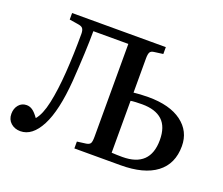

<svg xmlns="http://www.w3.org/2000/svg" viewBox="-119 -887 1252 1078"><g transform="rotate(20 507.5 -348.5)"><path d="M93 13Q59 13 36 -7.5Q13 -28 13 -62Q13 -94 31 -115.5Q49 -137 78 -137Q97 -137 113.5 -125.5Q130 -114 150 -86Q180 -120 197 -199Q214 -278 221.5 -386.5Q229 -495 229 -618Q229 -639 221.5 -649.5Q214 -660 190 -663L140 -671V-710H700V-669L648 -662Q629 -660 623 -649Q617 -638 617 -612V-408Q630 -410 656 -411.5Q682 -413 704 -413Q833 -413 904 -360Q975 -307 975 -218Q975 -112 901 -56Q827 0 687 0H412V-41L465 -48Q484 -51 490 -61Q496 -71 496 -101V-655H287Q287 -596 283.5 -519Q280 -442 274 -354Q260 -171 212 -79Q164 13 93 13ZM617 -49Q648 -47 681 -47Q847 -47 847 -208Q847 -287 806 -325Q765 -363 685 -363Q667 -363 647 -362Q627 -361 617 -359Z"/></g></svg>

Font: Literata 36pt Medium
Style: Regular
Weight: 500
Designer: Latin by Veronika Burian and Jose Scaglione. Greek by Irene Vlachou. Cyrillic by Vera Evstafieva.
Foundry: TypeTogether
Version: Version 3.002